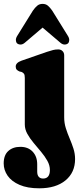

<svg xmlns="http://www.w3.org/2000/svg" viewBox="-54 -756 422 1014"><path d="M285 -136.5Q285 -106 293.8 -78.5Q302.5 -51 313.8 -24.8Q325 1.5 333.8 28.5Q342.5 55.5 342.5 84Q342.5 155 291.8 196.8Q241 238.5 153.5 238.5Q91 238.5 49 220.2Q7 202 -13.8 172Q-34.5 142 -34.5 107Q-34.5 63.5 -10.2 41.5Q14 19.5 53.5 19.5Q94.5 19.5 118.5 45Q142.5 70.5 142.5 111.5V150Q142.5 169 150.8 178Q159 187 173.5 187Q191 187 200.2 175.8Q209.5 164.5 209.5 142Q209.5 117 196 93Q182.5 69 163 45.8Q143.5 22.5 123.8 -1Q104 -24.5 90.5 -48.8Q77 -73 77 -98.5V-344.5Q77 -360.5 72.5 -366.5Q68 -372.5 60 -376L49 -378.5Q39.5 -382.5 34.2 -388.2Q29 -394 29 -404.5Q29 -424.5 59.5 -435.5L193.5 -482Q214 -488.5 226.2 -491.8Q238.5 -495 253.5 -495Q267.5 -495 276.2 -486.2Q285 -477.5 285 -463.5ZM210.6 -644H131.2L265.3 -530Q276.6 -520.5 287.8 -520.8Q298.9 -521 305.8 -527.5Q311.5 -534 311.7 -544.8Q311.9 -555.5 303 -569L222 -699.5Q210.2 -716.5 198.9 -726Q187.5 -735.5 170.9 -735.5Q154.3 -735.5 142.8 -726Q131.2 -716.5 119.5 -699.5L38.5 -569Q29.6 -555.5 29.8 -544.8Q30 -534 35.7 -527.5Q42.9 -521 54.1 -520.8Q65.2 -520.5 76.6 -530Z"/></svg>

Font: Fraunces Black
Style: Regular
Weight: 900
Version: Version 1.000;[b76b70a41]